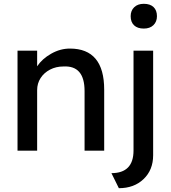

<svg xmlns="http://www.w3.org/2000/svg" viewBox="-20 -791 900 1008"><path d="M72 0V-525H175V-443Q201 -482 248.5 -509Q296 -536 347 -536Q527 -536 527 -320V0H424V-313Q424 -448 313 -442Q274 -442 242.5 -425.5Q211 -409 193 -381Q175 -353 175 -318V0ZM735 -641Q702 -641 684 -658Q666 -675 666 -706Q666 -735 684.5 -753Q703 -771 735 -771Q768 -771 786 -754Q804 -737 804 -706Q804 -677 785.5 -659Q767 -641 735 -641ZM604 197 565 118Q681 118 681 -1V-525H784V24Q784 101 734 149Q684 197 604 197Z"/></svg>

Font: Lexend Deca
Style: Regular
Weight: 400
Designer: Bonnie Shaver-Troup, Thomas Jockin
Foundry: Lexend
Version: Version 1.008; ttfautohint (v1.8.4.7-5d5b)